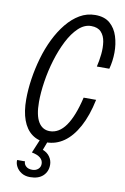

<svg xmlns="http://www.w3.org/2000/svg" viewBox="-102 -788 688 1061"><g transform="rotate(10 242.5 -257.5)"><path d="M199 10Q152 10 118 -15.5Q84 -41 66.5 -89Q49 -137 49 -205Q49 -260 58 -320Q67 -380 84 -439Q101 -498 126.5 -550Q152 -602 185 -642.5Q218 -683 258 -706.5Q298 -730 345 -730Q397 -730 427.5 -703.5Q458 -677 471.5 -634Q485 -591 484.5 -543Q484 -495 472 -451H402Q410 -484 414 -521.5Q418 -559 413 -592Q408 -625 389 -645.5Q370 -666 333 -666Q295 -666 262 -635Q229 -604 203 -553Q177 -502 158.5 -441Q140 -380 130.5 -317.5Q121 -255 121 -203Q121 -128 143.5 -91Q166 -54 207 -54Q259 -54 297 -108Q335 -162 360 -269H430Q411 -178 377 -115.5Q343 -53 298 -21.5Q253 10 199 10ZM144 215Q116 215 96 202.5Q76 190 66 171Q56 152 58 134H102Q101 149 113.5 161Q126 173 149 173Q169 173 182 161.5Q195 150 195 132Q195 112 179 98.5Q163 85 131 79L169 -12H213L188 54Q214 64 228 84.5Q242 105 242 129Q242 167 216.5 191Q191 215 144 215Z"/></g></svg>

Font: Instrument Sans Condensed
Style: Italic
Weight: 400
Width: 3
Italic angle: -13°
Designer: Rodrigo Fuenzalida
Foundry: fragTYPE
Version: Version 1.000;gftools[0.9.28]